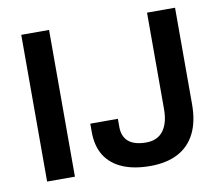

<svg xmlns="http://www.w3.org/2000/svg" viewBox="-77 -779 1021 884"><g transform="rotate(-10 433.5 -337.0)"><path d="M76 0V-686H206V0ZM557 12Q481 12 427.5 -11Q374 -34 346 -78.5Q318 -123 318 -190V-228H447V-190Q447 -145 474.5 -121.5Q502 -98 557 -98Q610 -98 637 -134Q664 -170 664 -235V-686H795V-235Q795 -153 767 -98Q739 -43 686 -15.5Q633 12 557 12Z"/></g></svg>

Font: Archivo SemiBold SemiBold
Style: Regular
Weight: 600
Version: Version 2.001